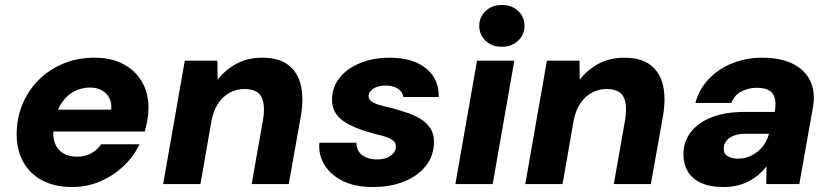

<svg xmlns="http://www.w3.org/2000/svg" viewBox="-20 -740 3342 772"><path d="M270 12Q201 12 151 -14Q101 -40 74 -88Q47 -136 47 -200Q47 -262 69 -317.5Q91 -373 133 -416Q175 -459 232.5 -483.5Q290 -508 361 -508Q427 -508 475.5 -482.5Q524 -457 550.5 -411.5Q577 -366 577 -307Q577 -281 572.5 -256Q568 -231 562 -211H152L168 -299H427Q430 -327 419 -347Q408 -367 388 -377.5Q368 -388 342 -388Q309 -388 280 -373.5Q251 -359 230 -329.5Q209 -300 201 -255L196 -226Q191 -192 200 -166Q209 -140 232 -125Q255 -110 290 -110Q322 -110 347 -124Q372 -138 387 -160H541Q518 -111 476.5 -72Q435 -33 382.5 -10.5Q330 12 270 12Z M636 0 723 -496H854L855 -419Q885 -459 930.5 -483.5Q976 -508 1034 -508Q1101 -508 1139 -479Q1177 -450 1189.5 -398Q1202 -346 1190 -275L1141 0H992L1038 -261Q1047 -319 1031 -350.5Q1015 -382 962 -382Q930 -382 903 -367Q876 -352 857.5 -324.5Q839 -297 831 -258L786 0Z M1479 12Q1408 12 1359 -12Q1310 -36 1285 -76.5Q1260 -117 1264 -166H1413Q1413 -145 1423 -130Q1433 -115 1452 -107Q1471 -99 1497 -99Q1521 -99 1537.5 -106.5Q1554 -114 1563 -125.5Q1572 -137 1572 -152Q1572 -165 1561.5 -174Q1551 -183 1533.5 -189Q1516 -195 1494 -200Q1461 -208 1429 -219.5Q1397 -231 1371 -246.5Q1345 -262 1330 -284.5Q1315 -307 1315 -338Q1315 -388 1344.5 -426Q1374 -464 1427 -486Q1480 -508 1547 -508Q1640 -508 1693 -465Q1746 -422 1744 -350H1602Q1599 -371 1579.5 -383.5Q1560 -396 1530 -396Q1500 -396 1481 -383.5Q1462 -371 1462 -353Q1462 -341 1473.5 -332.5Q1485 -324 1505.5 -318Q1526 -312 1553 -306Q1590 -296 1621.5 -285Q1653 -274 1676 -258.5Q1699 -243 1712 -221.5Q1725 -200 1725 -170Q1725 -115 1692.5 -73.5Q1660 -32 1604.5 -10Q1549 12 1479 12Z M1811 0 1898 -496H2048L1961 0ZM1998 -552Q1957 -552 1932 -576.5Q1907 -601 1907 -636Q1907 -671 1932.5 -695.5Q1958 -720 1998 -720Q2038 -720 2063.5 -696Q2089 -672 2089 -636Q2089 -601 2063.5 -576.5Q2038 -552 1998 -552Z M2092 0 2179 -496H2310L2311 -419Q2341 -459 2386.5 -483.5Q2432 -508 2490 -508Q2557 -508 2595 -479Q2633 -450 2645.5 -398Q2658 -346 2646 -275L2597 0H2448L2494 -261Q2503 -319 2487 -350.5Q2471 -382 2418 -382Q2386 -382 2359 -367Q2332 -352 2313.5 -324.5Q2295 -297 2287 -258L2242 0Z M2891 12Q2834 12 2798 -5Q2762 -22 2745 -51.5Q2728 -81 2728 -119Q2728 -171 2758 -209.5Q2788 -248 2843 -269Q2898 -290 2973 -290H3095Q3101 -323 3095.5 -344.5Q3090 -366 3072.5 -376.5Q3055 -387 3023 -387Q2989 -387 2960.5 -372Q2932 -357 2921 -326H2776Q2791 -381 2829 -421.5Q2867 -462 2923 -485Q2979 -508 3045 -508Q3117 -508 3166.5 -484Q3216 -460 3238 -414.5Q3260 -369 3248 -305L3194 0H3061L3062 -71Q3048 -53 3030 -37.5Q3012 -22 2990.5 -11Q2969 0 2944 6Q2919 12 2891 12ZM2948 -102Q2971 -102 2991 -110Q3011 -118 3027.5 -131.5Q3044 -145 3055 -163Q3066 -181 3072 -202H2976Q2950 -202 2930.5 -194.5Q2911 -187 2900.5 -173.5Q2890 -160 2890 -142Q2890 -121 2906.5 -111.5Q2923 -102 2948 -102Z"/></svg>

Font: DM Sans 24pt Black
Style: Italic
Weight: 900
Italic angle: -10°
Designer: Colophon Foundry, Jonny Pinhorn
Foundry: Colophon Foundry
Version: Version 4.004;gftools[0.9.30]